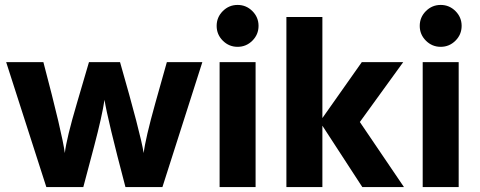

<svg xmlns="http://www.w3.org/2000/svg" viewBox="-20 -759 1946 779"><path d="M318 0H168L5 -507H156Q233 -215 243 -138Q250 -198 292 -340L341 -507H467Q550 -218 563 -138Q570 -197 610 -340L657 -507H801L639 0H489Q416 -277 404 -354Q394 -287 362 -166Z M1004 -714Q1029 -689 1029 -654Q1029 -619 1004 -594Q979 -569 944 -569Q909 -569 884 -594Q859 -619 859 -654Q859 -689 884 -714Q909 -739 944 -739Q979 -739 1004 -714ZM1017 0H871V-507H1017Z M1288 0H1142V-690H1288V-280L1448 -507H1616L1440 -264L1619 0H1450L1288 -249Z M1828 -714Q1853 -689 1853 -654Q1853 -619 1828 -594Q1803 -569 1768 -569Q1733 -569 1708 -594Q1683 -619 1683 -654Q1683 -689 1708 -714Q1733 -739 1768 -739Q1803 -739 1828 -714ZM1841 0H1695V-507H1841Z"/></svg>

Font: Hind Jalandhar
Style: Bold
Weight: 700
Designer: Namrata Goyal
Foundry: Indian Type Foundry
Version: Version 0.702;PS 1.0;hotconv 1.0.81;makeotf.lib2.5.63406